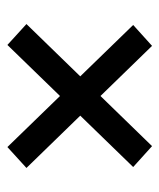

<svg xmlns="http://www.w3.org/2000/svg" viewBox="24 -569 431 519"><g transform="rotate(90 239.5 -309.5)"><path d="M434 -165.5 377.5 -114 47.5 -454 104 -505ZM45 -165.5 375 -505 431.5 -454 101.5 -114Z"/></g></svg>

Font: Anek Latin Medium
Style: Regular
Weight: 500
Designer: Yesha Goshar
Foundry: Ek Type
Version: Version 1.003